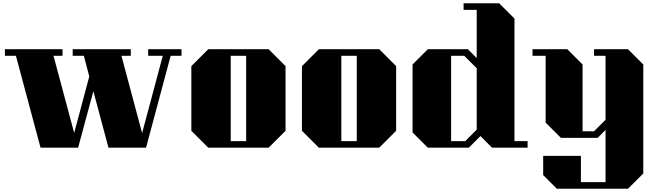

<svg xmlns="http://www.w3.org/2000/svg" viewBox="-20 -900 3990 1170"><path d="M1086 -560H1020L870 0H641L549 -344L456 0H227L77 -560H10V-600H361V-560H306L432 -90L524 -434L491 -560H423V-600H777V-560H720L846 -89L972 -560H883V-600H1086Z M1720 -497V-103L1617 0H1249L1146 -103V-497L1249 -600H1617ZM1386 -560V-40H1480V-560Z M2394 -497V-103L2291 0H1923L1820 -103V-497L1923 -600H2291ZM2060 -560V-40H2154V-560Z M3195 -40V0H2978L2908 -71L2837 0H2587L2494 -93V-507L2587 -600H2831L2885 -546V-840H2805V-880H3022L3115 -787V-40ZM2885 -110V-484L2809 -560H2729V-40H2815Z M3900 -507V157L3807 250H3373L3290 167V50H3520V210H3670V-108L3622 -60H3398L3305 -153V-560H3225V-600H3437L3530 -507V-100H3600L3670 -170V-560H3600V-600H3807Z"/></svg>

Font: Kumar One
Style: Regular
Weight: 400
Designer: Parimal Parmar
Foundry: Indian Type Foundry
Version: Version 1.000;PS 1.000;hotconv 1.0.88;makeotf.lib2.5.647800